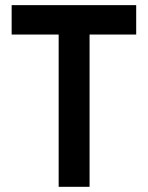

<svg xmlns="http://www.w3.org/2000/svg" viewBox="-20 -720 571 740"><path d="M24.9 -700.2H504.9V-586.9H325.2V0H206.1V-586.9H24.9Z"/></svg>

Font: TASA Explorer SemiBold
Style: Regular
Weight: 600
Designer: Weizhong Zhang
Foundry: Local Remote
Version: Version 1.000;Glyphs 3.1.2 (3151)